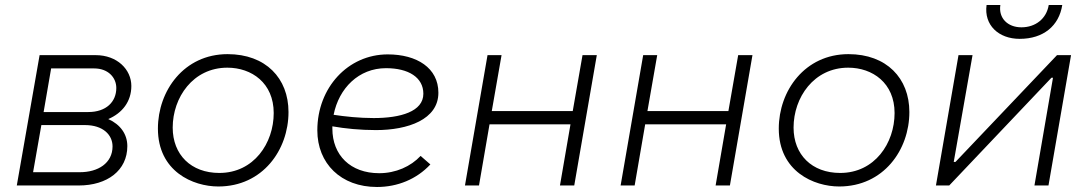

<svg xmlns="http://www.w3.org/2000/svg" viewBox="-20 -740 4341 766"><path d="M47 0H294C408 0 488 -60 488 -157C488 -204 461 -243 412 -265C468 -289 504 -335 504 -397C504 -463 447 -520 362 -520H138ZM112 -53 145 -241H319C391 -241 429 -202 429 -156C429 -89 371 -53 299 -53ZM154 -293 184 -467H356C411 -467 444 -431 444 -389C444 -334 404 -293 332 -293Z M851 4C1028 4 1131 -142 1131 -293C1131 -428 1040 -524 888 -524C714 -524 610 -378 610 -227C610 -56 750 4 851 4ZM855 -50C742 -50 669 -123 669 -231C669 -351 750 -470 887 -470C984 -470 1072 -409 1072 -289C1072 -169 993 -50 855 -50Z M1484 6C1566 6 1642 -25 1697 -84L1658 -118C1619 -76 1559 -49 1493 -49C1378 -49 1306 -121 1306 -227V-236C1357 -227 1417 -221 1480 -221C1607 -221 1729 -263 1729 -370C1729 -469 1643 -523 1527 -523C1368 -523 1246 -390 1246 -220C1246 -88 1340 6 1484 6ZM1311 -282C1332 -388 1411 -468 1520 -468C1610 -468 1669 -431 1669 -366C1669 -295 1578 -269 1471 -269C1413 -269 1358 -275 1311 -282Z M2304 -520 2265 -297H1942L1981 -520H1925L1835 0H1891L1933 -244H2256L2214 0H2271L2361 -520Z M2925 -520 2886 -297H2563L2602 -520H2546L2456 0H2512L2554 -244H2877L2835 0H2892L2982 -520Z M3328 4C3505 4 3608 -142 3608 -293C3608 -428 3517 -524 3365 -524C3191 -524 3087 -378 3087 -227C3087 -56 3227 4 3328 4ZM3332 -50C3219 -50 3146 -123 3146 -231C3146 -351 3227 -470 3364 -470C3461 -470 3549 -409 3549 -289C3549 -169 3470 -50 3332 -50Z M3714 0H3767L4175 -430H4181L4107 0H4163L4253 -520H4197L3792 -94H3785L3860 -520H3804ZM4048 -585C4143 -585 4205 -637 4218 -720H4164C4155 -665 4111 -631 4055 -631C4000 -631 3963 -668 3971 -720H3916C3905 -640 3964 -585 4048 -585Z"/></svg>

Font: Fixel Display 20240404 Light
Style: Italic
Weight: 300
Italic angle: -10°
Designer: AlfaBravo + MacPaw
Foundry: Kyrylo Tkachov, Marchela Mozhyna, Serhii Makarenko, Maria Weinstein, Zakhar Kryvoshyya
Version: Version 1.211;Glyphs 3.2 (3225)